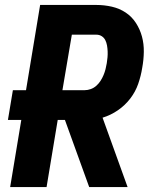

<svg xmlns="http://www.w3.org/2000/svg" viewBox="-20 -755 640 775"><path d="M21 0 66 -271H12L32 -391H85L142 -735H369Q401 -735 431.5 -728Q462 -721 487 -704.5Q512 -688 528.5 -662.5Q545 -637 553 -607.5Q561 -578 560.5 -545.5Q560 -513 554 -481Q549 -449 538 -417Q527 -385 506 -357.5Q485 -330 456 -310Q427 -290 394 -280L495 0H340L242 -271H213L168 0ZM232 -391H322Q334 -391 346.5 -395.5Q359 -400 369 -409Q379 -418 386 -429Q393 -440 398 -452Q403 -464 406 -476Q409 -488 411 -500Q413 -512 414 -524Q415 -536 414.5 -548Q414 -560 412 -571.5Q410 -583 405 -593Q400 -603 390.5 -609Q381 -615 369 -615H270Z"/></svg>

Font: Iosevka SS04 Hv Ex Obl
Style: Regular
Weight: 900
Width: 7
Italic angle: -9°
Monospace: yes
Designer: Belleve Invis
Foundry: Belleve Invis
Version: Version 19.0.0; ttfautohint (v1.8.4)